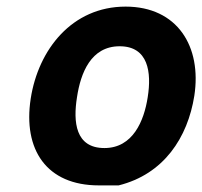

<svg xmlns="http://www.w3.org/2000/svg" viewBox="-20 -554 612 581"><path d="M73 -256C49 -101 121 7 279 7H339C476 -27 548 -138 568 -264C591 -413 517 -534 360 -534C198 -534 96 -404 73 -256ZM213 -260C224 -333 255 -414 342 -414C429 -414 439 -335 427 -260C416 -188 382 -106 296 -106C208 -106 201 -185 213 -260Z"/></svg>

Font: Asimov Print
Style: CIt
Weight: 500
Designer: Google
Version: Version 2.000980: 2014